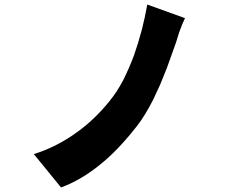

<svg xmlns="http://www.w3.org/2000/svg" viewBox="-20 -796 1009 846"><path d="M520 -165Q482 -123 443 -89Q398 -50 352 -21Q301 11 249 30L129 -117Q231 -149 320 -214Q398 -270 463 -351Q495 -390 523 -443Q548 -493 570 -551Q589 -605 605 -665Q619 -720 629 -776L795 -716Q783 -691 770 -655L756 -610L714 -493L686 -424Q670 -388 655 -357Q619 -286 583 -240Q552 -200 520 -165Z"/></svg>

Font: Xiangcui Wave Sans Xiangcui Wave Sans
Style: Regular
Weight: 800
Width: 3
Version: Version 0.920;March 28, 2024;FontCreator 14.0.0.2814 64-bit